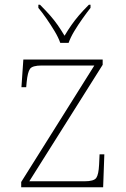

<svg xmlns="http://www.w3.org/2000/svg" viewBox="-20 -786 529 806"><path d="M69 0V-22L376 -511H155Q116 -511 106 -497Q96 -483 92 -442L90 -420H70L78 -536H411V-514L103 -25H335Q374 -25 384 -39Q394 -53 396 -95L398 -138H418L413 0ZM233 -606Q225 -629 209 -655.5Q193 -682 175 -708Q157 -734 141 -753V-766H148Q173 -741 190.5 -721Q208 -701 222 -681Q236 -661 251 -636Q266 -661 280 -681Q294 -701 311 -721Q328 -741 353 -766H360V-753Q345 -734 326.5 -708Q308 -682 292 -655.5Q276 -629 268 -606Z"/></svg>

Font: Noto Serif Khmer Thin
Style: Regular
Weight: 250
Version: Version 2.003